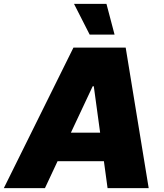

<svg xmlns="http://www.w3.org/2000/svg" viewBox="-54 -974 847 994"><path d="M178.7 0H-34.2L326.2 -727.5H596.7L715.8 0H502.9L483.9 -139.6H244.1ZM425.8 -527.3 313 -287.1H464.4L431.6 -527.3ZM410.2 -794.9 329.1 -954.1H497.1L539.1 -794.9Z"/></svg>

Font: Inter Tight Black
Style: Italic
Weight: 900
Italic angle: -9.39999°
Designer: Rasmus Andersson
Foundry: rsms
Version: Version 3.004; ttfautohint (v1.8.4.7-5d5b)